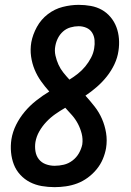

<svg xmlns="http://www.w3.org/2000/svg" viewBox="-20 -763 540 791"><path d="M205 8Q178 8 152 3.5Q126 -1 103.5 -12.5Q81 -24 63.5 -43Q46 -62 37 -85.5Q28 -109 25.5 -135.5Q23 -162 27 -189Q32 -220 46.5 -249Q61 -278 82 -303Q103 -328 129 -348.5Q155 -369 183 -386Q165 -406 149 -428.5Q133 -451 122.5 -476.5Q112 -502 108 -530.5Q104 -559 109 -589Q115 -621 132 -652Q149 -683 177 -704.5Q205 -726 238.5 -734.5Q272 -743 304 -743Q330 -743 354.5 -738.5Q379 -734 399.5 -722.5Q420 -711 435.5 -692.5Q451 -674 459.5 -651.5Q468 -629 470 -603.5Q472 -578 468 -553Q464 -525 451.5 -498.5Q439 -472 420.5 -448.5Q402 -425 379 -405Q356 -385 332 -369Q351 -348 369.5 -324.5Q388 -301 400 -273.5Q412 -246 417 -215.5Q422 -185 417 -153Q413 -130 403.5 -107.5Q394 -85 378 -65.5Q362 -46 341.5 -31Q321 -16 298.5 -7.5Q276 1 252 4.5Q228 8 205 8ZM266 -435Q284 -446 301 -459.5Q318 -473 331.5 -489.5Q345 -506 355 -525Q365 -544 368 -564Q371 -581 369.5 -598Q368 -615 359.5 -628.5Q351 -642 336 -648.5Q321 -655 304 -655Q287 -655 270 -650Q253 -645 240 -633.5Q227 -622 219 -606.5Q211 -591 208 -574Q204 -554 208.5 -534Q213 -514 221 -496.5Q229 -479 241 -464Q253 -449 266 -435ZM205 -80Q224 -80 243 -84.5Q262 -89 278.5 -101.5Q295 -114 305 -131.5Q315 -149 319 -168Q322 -191 316.5 -212.5Q311 -234 301 -253Q291 -272 277 -288Q263 -304 249 -319Q228 -307 208 -293Q188 -279 171 -261Q154 -243 142 -222Q130 -201 126 -178Q123 -159 126 -140Q129 -121 140 -107Q151 -93 168.5 -86.5Q186 -80 205 -80Z"/></svg>

Font: Iosevka Term Curly Semibold
Style: Italic
Weight: 600
Italic angle: -9°
Designer: Belleve Invis
Foundry: Belleve Invis
Version: Version 32.3.0